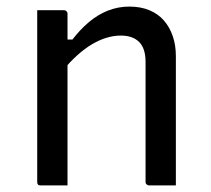

<svg xmlns="http://www.w3.org/2000/svg" viewBox="-20 -563 640 583"><path d="M514 0Q492 0 473.5 0Q455 0 433 0Q430 0 427.5 -1.5Q425 -3 423.5 -5Q422 -7 422 -11Q422 -72 422 -132.5Q422 -193 422 -253.5Q422 -314 422 -375Q422 -416 402.5 -435.5Q383 -455 347 -455Q326 -455 304 -448.5Q282 -442 260 -429Q238 -416 215.5 -396Q193 -376 170 -348V-443H200Q223 -473 249.5 -495.5Q276 -518 307 -530.5Q338 -543 373 -543Q407 -543 433.5 -532Q460 -521 477.5 -501Q495 -481 504.5 -453.5Q514 -426 514 -393Q514 -345 514 -297Q514 -249 514 -200.5Q514 -152 514 -103Q514 -77 514 -51.5Q514 -26 514 0ZM185 0Q171 0 158 0Q145 0 132 0Q119 0 104 0Q101 0 99 -0.5Q97 -1 95.5 -2.5Q94 -4 93.5 -6Q93 -8 93 -11Q93 -64 93 -117Q93 -170 93 -222Q93 -274 93 -327Q93 -380 93 -433Q93 -465 93 -490.5Q93 -516 93 -532Q109 -532 122.5 -532Q136 -532 148.5 -532Q161 -532 174 -532Q178 -532 180 -530.5Q182 -529 183.5 -527Q185 -525 185 -521Q185 -435 185 -348Q185 -261 185 -174Q185 -87 185 0Z"/></svg>

Font: Recursive Monospace
Style: Regular
Weight: 400
Version: Version 1.047